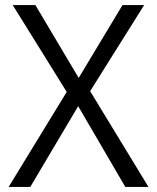

<svg xmlns="http://www.w3.org/2000/svg" viewBox="-20 -734 617 754"><path d="M242 -373 14 0H99L287 -317L472 0H563L334 -376L546 -714H461L289 -428L119 -714H30Z"/></svg>

Font: Frost Regular
Style: Regular
Weight: 400
Designer: Lee Frost
Foundry: Lee Frost for Ice Communication Norge AS
Version: Version 2.011;hotconv 1.0.107;makeotfexe 2.5.65593